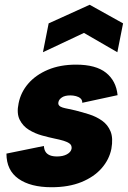

<svg xmlns="http://www.w3.org/2000/svg" viewBox="-20 -778 536 805"><path d="M164 -166Q165 -151 171 -141.5Q177 -132 189 -127Q201 -122 219 -122Q244 -122 260.5 -131Q277 -140 280 -154Q282 -168 272.5 -175.5Q263 -183 246 -188Q229 -193 209 -197Q185 -202 156 -210Q127 -218 101.5 -233.5Q76 -249 62.5 -276Q49 -303 58 -345Q67 -391 98.5 -427.5Q130 -464 181 -485.5Q232 -507 299 -507Q382 -507 424.5 -473Q467 -439 473 -379L325 -347Q325 -359 317.5 -365.5Q310 -372 298.5 -375Q287 -378 275 -378Q252 -378 239.5 -369.5Q227 -361 225 -350Q223 -341 228 -335.5Q233 -330 243 -327Q253 -324 266.5 -321.5Q280 -319 296 -315Q324 -308 354 -298.5Q384 -289 408 -272Q432 -255 443.5 -227Q455 -199 447 -154Q438 -109 406 -72.5Q374 -36 321 -14.5Q268 7 196 7Q108 7 57.5 -28.5Q7 -64 7 -134ZM472 -559 332 -640 160 -559 184 -680 356 -758 496 -680Z"/></svg>

Font: Albert Sans Black
Style: Italic
Weight: 900
Italic angle: -11.25°
Designer: Andreas Rasmussen
Foundry: a.Foundry
Version: Version 1.025